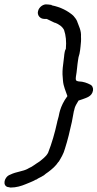

<svg xmlns="http://www.w3.org/2000/svg" viewBox="-33 -713 438 863"><path d="M138 -663C133 -645 147 -628 166 -628H177C188 -622 199 -618 210 -612L211 -611H214C232 -604 247 -594 255 -578C263 -554 266 -528 263 -493C260 -489 259 -484 258 -480C257 -473 255 -465 255 -458L249 -408C247 -387 248 -369 250 -351C252 -324 263 -303 270 -281C234 -233 232 -191 231 -191C228 -182 227 -174 224 -165V-164C213 -114 200 -69 183 -26C178 -17 172 -10 164 -3L146 12C128 23 112 37 94 44V45H93C70 58 41 58 13 72C-14 81 -24 122 3 128H4C10 128 9 130 15 130C40 130 63 123 82 115L104 106C113 103 121 98 129 94H131C139 87 151 84 162 76H163C170 70 176 65 184 60C200 48 218 33 230 14H231C241 -3 253 -22 259 -45C271 -82 281 -124 290 -165L298 -208C299 -212 299 -216 301 -219V-221C304 -236 312 -247 320 -261C324 -262 330 -264 338 -267C356 -274 380 -279 385 -306C387 -317 382 -329 372 -333C361 -339 341 -347 321 -347C321 -347 310 -349 310 -351C307 -355 307 -360 308 -367C313 -394 314 -420 318 -444L320 -456C323 -466 326 -476 327 -487C328 -494 328 -499 329 -504C331 -519 332 -535 331 -548C333 -576 321 -596 314 -616V-617C310 -626 304 -634 297 -642H296V-643C272 -664 240 -681 200 -689L198 -691L182 -693H179C163 -696 142 -682 138 -663Z"/></svg>

Font: Scribbler
Style: BdIta
Weight: 700
Designer: Mew Too
Foundry: Cannot Into Space Fonts
Version: Version 1.001